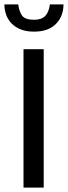

<svg xmlns="http://www.w3.org/2000/svg" viewBox="-27 -854 309 874"><path d="M172 -630V0H80V-630ZM56 -834Q60 -802 73.5 -783Q87 -764 128 -764Q163 -764 179.5 -782Q196 -800 200 -834H262Q262 -780 227.5 -745Q193 -710 128 -710Q92 -710 66.5 -720.5Q41 -731 24.5 -748.5Q8 -766 0.5 -788.5Q-7 -811 -7 -834Z"/></svg>

Font: Mukta Mahee
Style: Regular
Weight: 400
Designer: Shuchita Grover, Noopur Datye, Girish Dalvi, Yashodeep Gholap
Foundry: Ek Type
Version: Version 2.538;PS 1.000;hotconv 16.6.51;makeotf.lib2.5.65220;